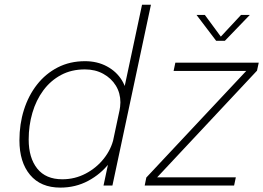

<svg xmlns="http://www.w3.org/2000/svg" viewBox="-20 -802 1138 830"><path d="M241 9Q156 9 110 -46Q64 -101 64 -195.5Q64 -265.5 83.5 -327.2Q103 -389 140 -436.2Q177 -483.5 229.5 -510.5Q282 -537.5 347.5 -537.5Q400.5 -537.5 442 -515.2Q483.5 -493 507 -454.8Q530.5 -416.5 530.5 -368Q530.5 -352.5 528 -339Q525.5 -325.5 524 -319.5L496 -320Q498 -330.5 499.2 -340.5Q500.5 -350.5 500.5 -359.5Q500.5 -399.5 480.8 -431.8Q461 -464 426.2 -483Q391.5 -502 347 -502Q289 -502 243.8 -477.8Q198.5 -453.5 167.2 -411.2Q136 -369 120 -314.2Q104 -259.5 104 -199Q104 -119.5 141 -73.2Q178 -27 249.5 -27Q303.5 -27 350.2 -51.5Q397 -76 429 -116.5Q461 -157 471.5 -204.5L503 -204Q491 -146.5 453.5 -98Q416 -49.5 361.2 -20.2Q306.5 9 241 9ZM427.5 0 594 -781.5H632.5L466 0ZM657 -35.5H999.5L992 0H605.5L612.5 -34.5L1046 -497L1048 -495.5H730.5L738 -531H1098.5L1091 -496.5L658.5 -34.5ZM829.5 -737.5H865.5L941 -635H926.5L1022 -737.5H1060L952 -625.5H914.5Z"/></svg>

Font: Epilogue ExtraLight
Style: Italic
Weight: 250
Italic angle: -12°
Designer: Tyler Finck
Foundry: Etcetera Type Co
Version: Version 2.112